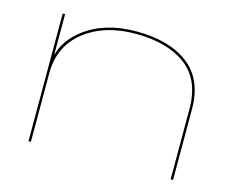

<svg xmlns="http://www.w3.org/2000/svg" viewBox="-86 -720 1048 848"><g transform="rotate(15 438.0 -296.0)"><path d="M105 0V-584H116V-396Q133.5 -467.5 203.5 -521Q296.5 -592 441 -592Q592 -592 679 -525.5Q766 -459 766 -322V0H755V-321Q755 -454.5 670.5 -517.8Q586 -581 441 -581Q298 -581 207 -509.2Q116 -437.5 116 -314.5V0Z"/></g></svg>

Font: Anybody UltraExpanded Thin
Style: Regular
Weight: 100
Width: 9
Designer: Tyler Finck
Foundry: Etcetera Type Company
Version: Version 1.010; ttfautohint (v1.8.3) -l 8 -r 50 -G 200 -x 14 